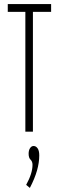

<svg xmlns="http://www.w3.org/2000/svg" viewBox="-20 -644 290 939"><path d="M104 0V-586H18V-624H230V-586H141V0ZM126 275 108 260Q139 204 139 162Q139 146 129.5 137Q120 128 120 108Q120 91 127 80.5Q134 70 144 70Q156 70 164 81.5Q172 93 172 116Q172 151 161 190Q150 229 126 275Z"/></svg>

Font: Inconsolata UltraCondensed Light
Style: Regular
Weight: 300
Width: 1
Monospace: yes
Designer: Raph Levien, Cyreal, Brenton Simpson
Foundry: Raph Levien, Cyreal, Google
Version: Version 3.001; ttfautohint (v1.8.2.53-6de2)